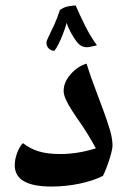

<svg xmlns="http://www.w3.org/2000/svg" viewBox="-20 -818 475 703"><path d="M168 -135Q34 -135 34 -213Q34 -234 42.5 -257.5Q51 -281 64 -294Q89 -274 121 -264Q153 -254 200 -254Q265 -254 331 -275Q315 -304 301.5 -326Q288 -348 277 -364Q258 -391 243.5 -413.5Q229 -436 221 -454Q213 -472 213 -485Q213 -517 238.5 -546Q264 -575 297 -585Q305 -559 316 -528Q327 -497 338.5 -467Q350 -437 358 -415Q372 -377 382 -344Q392 -311 392 -284Q392 -275 386.5 -254.5Q381 -234 373 -212Q365 -190 357 -174Q321 -156 271 -145.5Q221 -135 168 -135ZM179 -632Q167 -632 158.5 -640.5Q150 -649 150 -662Q150 -668 158.5 -685Q167 -702 178.5 -727Q190 -752 199 -781Q213 -791 226 -794Q239 -797 257 -798Q274 -759 292.5 -722Q311 -685 335 -652Q316 -648 309.5 -646.5Q303 -645 299 -645Q282 -645 270.5 -655Q259 -665 244 -691Q238 -701 233 -711.5Q228 -722 224 -734Q219 -716 211 -695Q203 -674 194.5 -657Q186 -640 179 -632Z"/></svg>

Font: Noto Naskh Arabic UI
Style: Regular
Weight: 400
Designer: Monotype Design Team, David Williams, Mohamad Dakak and Nizar Qandah
Foundry: Monotype Imaging Inc.
Version: Version 2.014